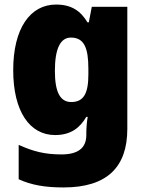

<svg xmlns="http://www.w3.org/2000/svg" viewBox="-20 -676 639 843"><path d="M226 -656C113 -656 38 -552 38 -368C38 -186 111 -83 222 -83C291 -83 331 -115 359 -163H365C361 -139 359 -111 359 -92V-83C359 -25 321 2 250 2C177 2 126 -11 62 -40V111C119 137 179 147 259 147C451 147 539 57 539 -110V-646H383L370 -578H364C334 -628 294 -656 226 -656ZM291 -511C350 -511 368 -465 368 -374V-349C368 -267 348 -228 293 -228C245 -228 221 -270 221 -365C221 -462 245 -511 291 -511Z"/></svg>

Font: Noto Sans Kannada UI SemiCondensed Black
Style: Regular
Weight: 900
Width: 4
Designer: Jelle Bosma - Monotype Design Team
Foundry: Monotype Imaging Inc.
Version: Version 2.005